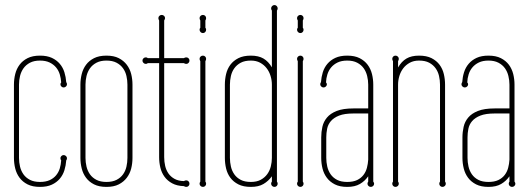

<svg xmlns="http://www.w3.org/2000/svg" viewBox="-20 -730 2095 760"><path d="M55.2 -105Q55.2 -87.4 59.3 -70.3Q63.5 -53.2 73 -39.8Q82.5 -26.4 98.6 -18.1Q114.7 -9.8 138.2 -9.8Q160.6 -9.8 176.3 -16.8Q191.9 -23.9 201.9 -35.9Q211.9 -47.9 216.6 -63.2Q221.2 -78.6 222.2 -95.2Q220.7 -96.7 220 -99.1Q219.2 -101.6 219.2 -104Q219.2 -108.4 222.9 -112.3Q226.6 -116.2 231.9 -116.2Q237.3 -116.2 241.2 -112.3Q245.1 -108.4 245.1 -104Q245.1 -101.6 244.4 -99.1Q243.7 -96.7 242.2 -95.2Q240.7 -74.7 234.9 -55.9Q229 -37.1 216.6 -22.5Q204.1 -7.8 185.1 1Q166 9.8 138.2 9.8Q108.9 9.8 89.1 -0.2Q69.3 -10.3 57.4 -26.4Q45.4 -42.5 40.3 -63Q35.2 -83.5 35.2 -105V-395Q35.2 -416.5 40.3 -437Q45.4 -457.5 57.4 -473.6Q69.3 -489.7 89.1 -499.8Q108.9 -509.8 138.2 -509.8Q166 -509.8 185.1 -501Q204.1 -492.2 216.6 -477.5Q229 -462.9 234.9 -444.1Q240.7 -425.3 242.2 -404.8Q243.7 -403.3 244.4 -400.9Q245.1 -398.4 245.1 -396Q245.1 -391.6 241.2 -387.7Q237.3 -383.8 231.9 -383.8Q226.6 -383.8 222.9 -387.7Q219.2 -391.6 219.2 -396Q219.2 -400.9 222.2 -403.8Q221.2 -419.9 216.6 -435.5Q211.9 -451.2 201.9 -463.1Q191.9 -475.1 176.3 -482.7Q160.6 -490.2 138.2 -490.2Q114.7 -490.2 98.6 -481.7Q82.5 -473.1 73 -459.7Q63.5 -446.3 59.3 -429.2Q55.2 -412.1 55.2 -395Z M318.4 -105Q318.4 -87.4 322.5 -70.3Q326.7 -53.2 336.2 -39.8Q345.7 -26.4 361.8 -18.1Q377.9 -9.8 401.4 -9.8Q425.3 -9.8 441.4 -18.1Q457.5 -26.4 467 -39.8Q476.6 -53.2 480.5 -70.3Q484.4 -87.4 484.4 -105V-395Q484.4 -412.1 480.5 -429.2Q476.6 -446.3 467 -459.7Q457.5 -473.1 441.4 -481.7Q425.3 -490.2 401.4 -490.2Q377.9 -490.2 361.8 -481.7Q345.7 -473.1 336.2 -459.7Q326.7 -446.3 322.5 -429.2Q318.4 -412.1 318.4 -395ZM504.4 -105Q504.4 -83.5 499.3 -63Q494.1 -42.5 481.9 -26.4Q469.7 -10.3 450.2 -0.2Q430.7 9.8 401.4 9.8Q372.1 9.8 352.3 -0.2Q332.5 -10.3 320.6 -26.4Q308.6 -42.5 303.5 -63Q298.3 -83.5 298.3 -105V-395Q298.3 -416.5 303.5 -437Q308.6 -457.5 320.6 -473.6Q332.5 -489.7 352.3 -499.8Q372.1 -509.8 401.4 -509.8Q430.7 -509.8 450.2 -499.8Q469.7 -489.7 481.9 -473.6Q494.1 -457.5 499.3 -437Q504.4 -416.5 504.4 -395Z M629.9 -107.9Q629.9 -89.8 633.8 -73.2Q637.7 -56.6 646.7 -43.5Q655.8 -30.3 670.9 -22Q686 -13.7 708 -13.2Q712.4 -16.1 717.3 -16.1Q722.7 -16.1 726.3 -12.2Q730 -8.3 730 -2.9Q730 2.4 726.3 6.1Q722.7 9.8 717.3 9.8Q712.4 9.8 708 6.8Q680.2 5.9 661.4 -4.4Q642.6 -14.6 631.1 -30.5Q619.6 -46.4 614.7 -66.7Q609.9 -86.9 609.9 -107.9V-480H564.9Q562 -477.1 557.1 -477.1Q551.8 -477.1 547.9 -481Q543.9 -484.9 543.9 -490.2Q543.9 -495.6 547.9 -499.3Q551.8 -502.9 557.1 -502.9Q562 -502.9 564.9 -500H609.9V-648.9Q606.9 -653.8 606.9 -658.2Q606.9 -663.6 610.8 -667.2Q614.7 -670.9 620.1 -670.9Q625.5 -670.9 629.4 -667.2Q633.3 -663.6 633.3 -658.2Q633.3 -654.8 629.9 -648.9V-500H708Q712.4 -502.9 717.3 -502.9Q722.7 -502.9 726.3 -499.3Q730 -495.6 730 -490.2Q730 -484.9 726.3 -481Q722.7 -477.1 717.3 -477.1Q712.4 -477.1 708 -480H629.9Z M793 -11.2Q795.9 -7.3 795.9 -2.9Q795.9 2.4 792.2 6.1Q788.6 9.8 783.2 9.8Q777.8 9.8 773.9 6.1Q770 2.4 770 -2.9Q770 -7.3 772.9 -11.2V-487.8Q770 -492.7 770 -497.1Q770 -502.4 773.9 -506.1Q777.8 -509.8 783.2 -509.8Q788.6 -509.8 792.2 -506.1Q795.9 -502.4 795.9 -497.1Q795.9 -492.7 793 -487.8ZM793 -620.1Q795.9 -617.2 795.9 -612.3Q795.9 -606.9 792.2 -603Q788.6 -599.1 783.2 -599.1Q777.8 -599.1 773.9 -603Q770 -606.9 770 -612.3Q770 -617.2 772.9 -620.1V-648.9Q770 -653.8 770 -658.2Q770 -663.6 773.9 -667.2Q777.8 -670.9 783.2 -670.9Q788.6 -670.9 792.2 -667.2Q795.9 -663.6 795.9 -658.2Q795.9 -653.8 793 -648.9Z M870.1 -395Q870.1 -416.5 875 -437Q879.9 -457.5 891.8 -473.6Q903.8 -489.7 923.6 -499.8Q943.4 -509.8 973.1 -509.8Q1003.4 -509.8 1022.9 -498.3Q1042.5 -486.8 1056.2 -463.4V-688Q1053.2 -692.4 1053.2 -696.8Q1053.2 -702.1 1057.1 -706.1Q1061 -710 1066.4 -710Q1071.8 -710 1075.4 -706.1Q1079.1 -702.1 1079.1 -696.8Q1079.1 -692.4 1076.2 -688V-11.2Q1079.1 -7.3 1079.1 -2.9Q1079.1 2.4 1075.4 6.1Q1071.8 9.8 1066.4 9.8Q1061 9.8 1057.1 6.1Q1053.2 2.4 1053.2 -2.9Q1053.2 -7.3 1056.2 -11.2V-32.2Q1042.5 -13.2 1022.9 -1.7Q1003.4 9.8 973.1 9.8Q943.4 9.8 923.6 -0.2Q903.8 -10.3 891.8 -26.4Q879.9 -42.5 875 -63Q870.1 -83.5 870.1 -105ZM1056.2 -395Q1056.2 -412.1 1051 -429.2Q1045.9 -446.3 1035.6 -459.7Q1025.4 -473.1 1009.8 -481.7Q994.1 -490.2 973.1 -490.2Q948.7 -490.2 932.9 -481.7Q917 -473.1 907.5 -459.7Q897.9 -446.3 894 -429.2Q890.1 -412.1 890.1 -395V-105Q890.1 -87.9 894 -70.8Q897.9 -53.7 907.5 -40Q917 -26.4 932.9 -18.1Q948.7 -9.8 973.1 -9.8Q996.6 -9.8 1012.5 -18.6Q1028.3 -27.3 1038.1 -41Q1047.9 -54.7 1052 -71.5Q1056.2 -88.4 1056.2 -105Z M1178.7 -11.2Q1181.6 -7.3 1181.6 -2.9Q1181.6 2.4 1178 6.1Q1174.3 9.8 1168.9 9.8Q1163.6 9.8 1159.7 6.1Q1155.8 2.4 1155.8 -2.9Q1155.8 -7.3 1158.7 -11.2V-487.8Q1155.8 -492.7 1155.8 -497.1Q1155.8 -502.4 1159.7 -506.1Q1163.6 -509.8 1168.9 -509.8Q1174.3 -509.8 1178 -506.1Q1181.6 -502.4 1181.6 -497.1Q1181.6 -492.7 1178.7 -487.8ZM1178.7 -620.1Q1181.6 -617.2 1181.6 -612.3Q1181.6 -606.9 1178 -603Q1174.3 -599.1 1168.9 -599.1Q1163.6 -599.1 1159.7 -603Q1155.8 -606.9 1155.8 -612.3Q1155.8 -617.2 1158.7 -620.1V-648.9Q1155.8 -653.8 1155.8 -658.2Q1155.8 -663.6 1159.7 -667.2Q1163.6 -670.9 1168.9 -670.9Q1174.3 -670.9 1178 -667.2Q1181.6 -663.6 1181.6 -658.2Q1181.6 -653.8 1178.7 -648.9Z M1457.5 -11.2Q1460.9 -6.8 1460.9 -2.9Q1460.9 2.4 1457 6.1Q1453.1 9.8 1447.8 9.8Q1442.4 9.8 1438.5 6.1Q1434.6 2.4 1434.6 -2.9Q1434.6 -7.3 1437.5 -11.2V-32.2Q1424.3 -13.2 1404.5 -1.7Q1384.8 9.8 1354.5 9.8Q1325.2 9.8 1305.4 -0.2Q1285.6 -10.3 1273.7 -26.4Q1261.7 -42.5 1256.6 -63Q1251.5 -83.5 1251.5 -105V-186Q1251.5 -207.5 1256.1 -228Q1260.7 -248.5 1274.2 -264.6Q1287.6 -280.8 1312.7 -290.8Q1337.9 -300.8 1378.9 -300.8H1437.5V-395Q1437.5 -412.1 1433.3 -429.2Q1429.2 -446.3 1419.7 -459.7Q1410.2 -473.1 1394 -481.7Q1377.9 -490.2 1354.5 -490.2Q1332 -490.2 1316.4 -482.7Q1300.8 -475.1 1290.8 -463.1Q1280.8 -451.2 1275.9 -435.5Q1271 -419.9 1270.5 -403.8Q1273.9 -400.4 1273.9 -396Q1273.9 -391.6 1270 -387.7Q1266.1 -383.8 1260.7 -383.8Q1255.4 -383.8 1251.5 -387.7Q1247.6 -391.6 1247.6 -396Q1247.6 -398.4 1248.3 -400.9Q1249 -403.3 1250.5 -404.8Q1252 -425.3 1257.8 -444.1Q1263.7 -462.9 1276.1 -477.5Q1288.6 -492.2 1307.6 -501Q1326.7 -509.8 1354.5 -509.8Q1383.8 -509.8 1403.6 -499.8Q1423.3 -489.7 1435.3 -473.6Q1447.3 -457.5 1452.4 -437Q1457.5 -416.5 1457.5 -395ZM1271.5 -105Q1271.5 -87.9 1275.4 -70.8Q1279.3 -53.7 1288.8 -40Q1298.3 -26.4 1314.2 -18.1Q1330.1 -9.8 1354.5 -9.8Q1377.9 -9.8 1393.6 -17.3Q1409.2 -24.9 1418.7 -37.4Q1428.2 -49.8 1432.4 -65.7Q1436.5 -81.5 1437.5 -98.1V-280.8H1378.9Q1343.8 -280.8 1322.5 -272.5Q1301.3 -264.2 1289.8 -250.7Q1278.3 -237.3 1274.9 -220.2Q1271.5 -203.1 1271.5 -186Z M1741.7 -11.2Q1744.6 -7.3 1744.6 -2.9Q1744.6 2.4 1740.7 6.1Q1736.8 9.8 1731.4 9.8Q1726.1 9.8 1722.4 6.1Q1718.8 2.4 1718.8 -2.9Q1718.8 -7.3 1721.7 -11.2V-395Q1721.7 -412.1 1717.8 -429.2Q1713.9 -446.3 1704.3 -459.7Q1694.8 -473.1 1679 -481.7Q1663.1 -490.2 1638.7 -490.2Q1617.7 -490.2 1602.1 -481.7Q1586.4 -473.1 1576.2 -459.7Q1565.9 -446.3 1560.8 -429.2Q1555.7 -412.1 1555.7 -395V-11.2Q1558.6 -7.3 1558.6 -2.9Q1558.6 2.4 1554.7 6.1Q1550.8 9.8 1545.4 9.8Q1540 9.8 1536.4 6.1Q1532.7 2.4 1532.7 -2.9Q1532.7 -7.3 1535.6 -11.2V-487.8Q1532.7 -492.7 1532.7 -497.1Q1532.7 -502.4 1536.4 -506.1Q1540 -509.8 1545.4 -509.8Q1550.8 -509.8 1554.7 -506.1Q1558.6 -502.4 1558.6 -497.1Q1558.6 -492.7 1555.7 -487.8V-462.9Q1569.3 -486.8 1588.9 -498.3Q1608.4 -509.8 1638.7 -509.8Q1668.5 -509.8 1688.2 -499.8Q1708 -489.7 1720 -473.6Q1731.9 -457.5 1736.8 -437Q1741.7 -416.5 1741.7 -395Z M2016.6 -11.2Q2020 -6.8 2020 -2.9Q2020 2.4 2016.1 6.1Q2012.2 9.8 2006.8 9.8Q2001.5 9.8 1997.6 6.1Q1993.7 2.4 1993.7 -2.9Q1993.7 -7.3 1996.6 -11.2V-32.2Q1983.4 -13.2 1963.6 -1.7Q1943.8 9.8 1913.6 9.8Q1884.3 9.8 1864.5 -0.2Q1844.7 -10.3 1832.8 -26.4Q1820.8 -42.5 1815.7 -63Q1810.5 -83.5 1810.5 -105V-186Q1810.5 -207.5 1815.2 -228Q1819.8 -248.5 1833.3 -264.6Q1846.7 -280.8 1871.8 -290.8Q1897 -300.8 1938 -300.8H1996.6V-395Q1996.6 -412.1 1992.4 -429.2Q1988.3 -446.3 1978.8 -459.7Q1969.2 -473.1 1953.1 -481.7Q1937 -490.2 1913.6 -490.2Q1891.1 -490.2 1875.5 -482.7Q1859.9 -475.1 1849.9 -463.1Q1839.8 -451.2 1835 -435.5Q1830.1 -419.9 1829.6 -403.8Q1833 -400.4 1833 -396Q1833 -391.6 1829.1 -387.7Q1825.2 -383.8 1819.8 -383.8Q1814.5 -383.8 1810.5 -387.7Q1806.6 -391.6 1806.6 -396Q1806.6 -398.4 1807.4 -400.9Q1808.1 -403.3 1809.6 -404.8Q1811 -425.3 1816.9 -444.1Q1822.8 -462.9 1835.2 -477.5Q1847.7 -492.2 1866.7 -501Q1885.7 -509.8 1913.6 -509.8Q1942.9 -509.8 1962.6 -499.8Q1982.4 -489.7 1994.4 -473.6Q2006.3 -457.5 2011.5 -437Q2016.6 -416.5 2016.6 -395ZM1830.6 -105Q1830.6 -87.9 1834.5 -70.8Q1838.4 -53.7 1847.9 -40Q1857.4 -26.4 1873.3 -18.1Q1889.2 -9.8 1913.6 -9.8Q1937 -9.8 1952.6 -17.3Q1968.3 -24.9 1977.8 -37.4Q1987.3 -49.8 1991.5 -65.7Q1995.6 -81.5 1996.6 -98.1V-280.8H1938Q1902.8 -280.8 1881.6 -272.5Q1860.4 -264.2 1848.9 -250.7Q1837.4 -237.3 1834 -220.2Q1830.6 -203.1 1830.6 -186Z"/></svg>

Font: Wire One
Style: Regular
Weight: 400
Designer: Alexei Vanyashin, Gayaneh Bagdasaryan
Foundry: Cyreal Type Foundry
Version: Version 1.000